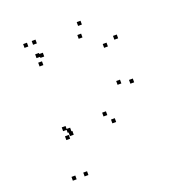

<svg xmlns="http://www.w3.org/2000/svg" viewBox="-132 -632 884 951"><g transform="rotate(-20 310.0 -156.0)"><path d="M172.5 210V190H152.5V210ZM172.5 -2.5V-22.5H152.5V-2.5ZM167.5 -21.5V-41.5H147.5V-21.5ZM167.5 -416.5V-436.5H147.5V-416.5ZM155.5 -490V-510H135.5V-490ZM110.5 -490V-510H90.5V-490ZM110.5 210V190H90.5V210ZM391.5 10V-10H371.5V10ZM542.5 -144V-164H522.5V-144ZM542.5 -376V-396H522.5V-376ZM397 -501.5V-521.5H377V-501.5ZM149 -422V-442H129V-422ZM149 -378V-398H129V-378ZM378 -440.5V-460.5H358V-440.5ZM481 -355.5V-375.5H461V-355.5ZM481 -160.5V-180.5H461V-160.5ZM362 -37V-57H342V-37ZM149 -37V-57H129V-37ZM149 10V-10H129V10Z"/></g></svg>

Font: Monaspace Krypton Dots Var
Style: Regular
Weight: 400
Designer: Riley Cran and the Lettermatic Team
Version: Version 1.100 (Monaspace Krypton Dots)